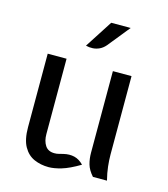

<svg xmlns="http://www.w3.org/2000/svg" viewBox="-112 -828 810 925"><g transform="rotate(15 293.5 -365.0)"><path d="M216 10Q176.5 10 143.5 -4.5Q110.5 -19 90.8 -54Q71 -89 71 -151V-517H165V-141Q165 -106.5 179.8 -84.2Q194.5 -62 226 -62Q238 -62 246.8 -64.5Q255.5 -67 269 -70Q298.5 -77 323.2 -71Q348 -65 369 -43Q316 -11.5 279.5 -0.8Q243 10 216 10ZM435 0Q411 -27 403.5 -53.5Q396 -80 396 -110V-517H489V-126Q489 -98.5 492.5 -67Q496 -35.5 505 0ZM239 -602 328 -740H425L337 -631Q323.5 -615 307.2 -607.2Q291 -599.5 273.5 -598.5Q256 -597.5 239 -602Z"/></g></svg>

Font: Expletus Sans
Style: Regular
Weight: 400
Designer: Jasper de Waard
Foundry: Designtown
Version: Version 7.500